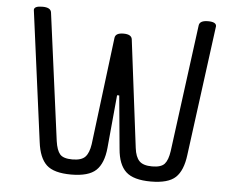

<svg xmlns="http://www.w3.org/2000/svg" viewBox="-53 -808 1090 886"><g transform="rotate(5 492.0 -365.0)"><path d="M756 -133 834 -722Q837 -745 875.5 -745Q914 -745 914 -725L834 -122Q825 -49 791 -17Q757 15 676.5 15Q596 15 561 -17.5Q526 -50 520 -122L497 -368H487L464 -122Q457 -50 422.5 -17.5Q388 15 307.5 15Q227 15 193 -17Q159 -49 150 -122L70 -727Q70 -745 108.5 -745Q147 -745 150 -722L228 -133Q234 -91 249.5 -73Q265 -55 307 -55Q349 -55 366.5 -73.5Q384 -92 390 -133L452 -631Q455 -654 492 -654Q529 -654 532 -631L594 -133Q599 -92 617 -73.5Q635 -55 676.5 -55Q718 -55 734 -73Q750 -91 756 -133Z"/></g></svg>

Font: Offside
Style: Regular
Weight: 400
Designer: Eduardo Rodriguez Tunni
Foundry: Eduardo Rodriguez Tunni
Version: Version 1.001